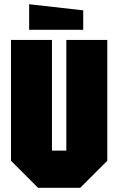

<svg xmlns="http://www.w3.org/2000/svg" viewBox="-20 -889 560 909"><path d="M32 -128V-700H226V-176H294V-700H488V-128L360 0H160ZM374 -748H118V-869L374 -840Z"/></svg>

Font: Tektur Condensed ExtraBold
Style: Regular
Weight: 800
Width: 3
Designer: Adam Jagosz
Foundry: Adam Jagosz
Version: Version 1.005;gftools[0.9.30]